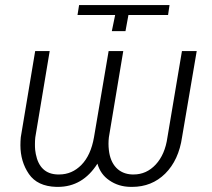

<svg xmlns="http://www.w3.org/2000/svg" viewBox="-20 -731 843 762"><path d="M437 -671.4 423.8 -607.4H478L489.7 -671.4H647L652.8 -710.9H293.9L287.6 -671.4ZM702.1 -528.3 644.5 -186C638.2 -140.6 622.6 -104.5 598.1 -78.1C573.7 -51.8 544.4 -38.6 510.7 -38.6C508.3 -38.6 506.3 -38.6 504.4 -38.6C451.7 -40.5 418.5 -76.7 412.1 -135.3C411.1 -143.6 410.6 -152.3 410.6 -160.6C410.6 -168.9 411.1 -177.7 412.1 -186L469.2 -528.3H411.1L353 -186C344.7 -138.7 328.1 -102.1 303.2 -76.7C278.3 -51.3 249 -38.6 214.8 -38.6C212.9 -38.6 210.4 -38.6 208.5 -38.6C161.1 -40 132.3 -67.4 122.1 -119.6L119.6 -135.7C118.7 -143.6 118.7 -151.4 118.7 -159.2C118.7 -168 119.1 -177.2 120.1 -186L177.2 -528.3H119.6L62.5 -186.5C61.5 -175.8 61 -165 61 -154.8C61 -111.3 72.3 -73.2 94.7 -40.5C117.2 -7.8 153.3 9.3 203.6 10.7C205.6 10.7 207.5 10.7 209.5 10.7C275.4 10.7 327.6 -20 366.7 -81.5C374.5 -53.7 390.1 -31.2 414.1 -15.1C438 1.5 465.8 10.3 498.5 10.7C500.5 10.7 502.4 10.7 504.4 10.7C556.2 10.7 600.1 -6.8 635.7 -42C671.4 -77.6 693.8 -126 702.6 -187L760.7 -528.3Z"/></svg>

Font: Roboto Light
Style: Italic
Weight: 300
Italic angle: -12°
Designer: Google
Version: Version 2.137; 2017